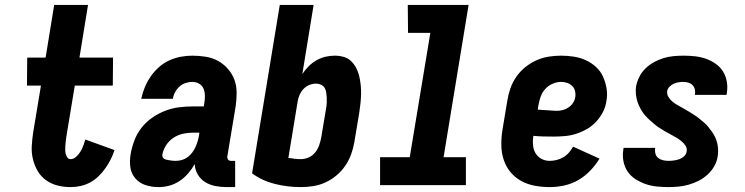

<svg xmlns="http://www.w3.org/2000/svg" viewBox="-20 -755 3040 783"><path d="M268 8Q240 8 214.5 1.5Q189 -5 168 -20Q147 -35 134 -57Q121 -79 114.5 -105Q108 -131 109.5 -158.5Q111 -186 115 -213L147 -406H90L91 -520H166L201 -735H339L304 -520H441L440 -406H285L250 -194Q249 -186 248 -177.5Q247 -169 246.5 -160.5Q246 -152 246 -143.5Q246 -135 248 -127.5Q250 -120 254.5 -113Q259 -106 268 -106Q280 -106 290.5 -115.5Q301 -125 308 -136.5Q315 -148 319.5 -160.5Q324 -173 328 -186L447 -143Q441 -124 431.5 -105Q422 -86 409.5 -68.5Q397 -51 381.5 -36Q366 -21 347.5 -11Q329 -1 308.5 3.5Q288 8 268 8Z M627 8Q599 8 574 0Q549 -8 532 -27.5Q515 -47 511.5 -73.5Q508 -100 513 -128Q518 -156 528.5 -183.5Q539 -211 557.5 -234.5Q576 -258 601.5 -275.5Q627 -293 654.5 -303.5Q682 -314 710.5 -317.5Q739 -321 766 -321H811L814 -339Q816 -353 815.5 -367.5Q815 -382 809.5 -394.5Q804 -407 791.5 -414Q779 -421 764 -421Q751 -421 737 -416.5Q723 -412 712 -402Q701 -392 694 -379Q687 -366 685 -352H556Q561 -376 570.5 -399Q580 -422 594.5 -443Q609 -464 628 -481Q647 -498 670 -508.5Q693 -519 717 -523.5Q741 -528 764 -528Q792 -528 819.5 -523.5Q847 -519 869.5 -506.5Q892 -494 909.5 -474Q927 -454 936 -429.5Q945 -405 945 -377Q945 -349 941 -321L907 -117Q906 -110 910 -104.5Q914 -99 922 -99H939V8H904Q880 8 857.5 3.5Q835 -1 816.5 -12.5Q798 -24 786.5 -43.5Q775 -63 774 -86Q763 -66 747.5 -48Q732 -30 712.5 -17Q693 -4 671 2Q649 8 627 8ZM696 -99Q709 -99 721.5 -102.5Q734 -106 745 -114Q756 -122 764 -133Q772 -144 777.5 -156Q783 -168 786.5 -180.5Q790 -193 792 -205L793 -214H766Q746 -214 726 -209.5Q706 -205 688 -193.5Q670 -182 658 -163.5Q646 -145 642 -125Q641 -119 643.5 -114Q646 -109 651 -106.5Q656 -104 662 -103Q668 -102 673.5 -101Q679 -100 684.5 -99.5Q690 -99 696 -99Z M1207 8Q1152 8 1100.5 -5Q1049 -18 1008 -48L1121 -735H1259L1213 -453Q1224 -470 1238.5 -484.5Q1253 -499 1270.5 -509Q1288 -519 1307 -523.5Q1326 -528 1345 -528Q1364 -528 1381.5 -523Q1399 -518 1411.5 -506Q1424 -494 1432.5 -478Q1441 -462 1445 -444.5Q1449 -427 1451 -408.5Q1453 -390 1452.5 -371Q1452 -352 1450 -333Q1448 -314 1445 -295L1425 -175Q1421 -151 1412 -126Q1403 -101 1388 -79Q1373 -57 1352 -39.5Q1331 -22 1307 -11Q1283 0 1257.5 4Q1232 8 1207 8ZM1207 -106Q1223 -106 1239 -113Q1255 -120 1265.5 -133.5Q1276 -147 1281.5 -162.5Q1287 -178 1290 -194L1310 -314Q1312 -325 1312.5 -335.5Q1313 -346 1312.5 -356.5Q1312 -367 1310.5 -377.5Q1309 -388 1304 -396.5Q1299 -405 1289.5 -409.5Q1280 -414 1269 -414Q1255 -414 1241.5 -408.5Q1228 -403 1218 -392.5Q1208 -382 1202 -368.5Q1196 -355 1194 -342L1156 -111Q1169 -109 1181.5 -107.5Q1194 -106 1207 -106Z M1530 0V-114H1651L1735 -621H1644L1643 -735H1891L1789 -114H1880V0Z M2222 8Q2191 8 2161 2.5Q2131 -3 2105.5 -17Q2080 -31 2061.5 -53.5Q2043 -76 2034 -104Q2025 -132 2024.5 -162.5Q2024 -193 2029 -225L2049 -345Q2053 -370 2061.5 -394.5Q2070 -419 2085 -441Q2100 -463 2121.5 -480.5Q2143 -498 2167.5 -509Q2192 -520 2217.5 -524Q2243 -528 2268 -528Q2294 -528 2320 -524Q2346 -520 2369 -509.5Q2392 -499 2410.5 -482Q2429 -465 2439 -443Q2449 -421 2453.5 -395Q2458 -369 2453 -343Q2450 -320 2439 -298.5Q2428 -277 2411.5 -259Q2395 -241 2373 -228.5Q2351 -216 2328.5 -209Q2306 -202 2283 -200Q2260 -198 2238 -198Q2217 -198 2196.5 -198.5Q2176 -199 2155 -201Q2152 -183 2153.5 -164.5Q2155 -146 2163.5 -131Q2172 -116 2187.5 -107.5Q2203 -99 2222 -99Q2236 -99 2250 -102.5Q2264 -106 2277 -113.5Q2290 -121 2300 -132.5Q2310 -144 2317 -157L2425 -108Q2409 -82 2387 -59Q2365 -36 2338 -20.5Q2311 -5 2281 1.5Q2251 8 2222 8ZM2250 -303Q2262 -303 2274.5 -306Q2287 -309 2298 -316.5Q2309 -324 2316.5 -335Q2324 -346 2326 -359Q2328 -372 2325 -384Q2322 -396 2313.5 -404.5Q2305 -413 2293 -417Q2281 -421 2268 -421Q2251 -421 2233.5 -413.5Q2216 -406 2203.5 -392Q2191 -378 2185 -361Q2179 -344 2176 -327L2173 -308Q2183 -307 2192 -306.5Q2201 -306 2211 -305.5Q2221 -305 2230.5 -304Q2240 -303 2250 -303Z M2706 8Q2682 8 2658 5.5Q2634 3 2612.5 -4.5Q2591 -12 2571.5 -24.5Q2552 -37 2539.5 -55.5Q2527 -74 2522.5 -97.5Q2518 -121 2522 -145L2523 -152H2652V-150Q2650 -139 2653 -128Q2656 -117 2664.5 -110.5Q2673 -104 2684 -101.5Q2695 -99 2706 -99Q2717 -99 2728 -100.5Q2739 -102 2749.5 -105.5Q2760 -109 2769 -117Q2778 -125 2780 -136Q2783 -150 2775.5 -161Q2768 -172 2758 -180Q2748 -188 2737 -194.5Q2726 -201 2714.5 -207Q2703 -213 2692 -219.5Q2681 -226 2670 -233Q2659 -240 2649.5 -248Q2640 -256 2630.5 -264.5Q2621 -273 2612.5 -282.5Q2604 -292 2597.5 -302.5Q2591 -313 2585.5 -325Q2580 -337 2577 -349.5Q2574 -362 2573 -375.5Q2572 -389 2574 -403Q2578 -423 2587.5 -442Q2597 -461 2612.5 -476Q2628 -491 2647 -501.5Q2666 -512 2686 -518Q2706 -524 2726.5 -526Q2747 -528 2767 -528Q2791 -528 2814 -525.5Q2837 -523 2858.5 -515.5Q2880 -508 2898.5 -495Q2917 -482 2928.5 -463.5Q2940 -445 2944 -422Q2948 -399 2944 -375L2943 -368H2814V-371Q2816 -381 2813.5 -391Q2811 -401 2804 -408Q2797 -415 2787 -418Q2777 -421 2767 -421Q2757 -421 2747.5 -419.5Q2738 -418 2728.5 -414Q2719 -410 2711 -402Q2703 -394 2701 -385Q2699 -371 2706 -359.5Q2713 -348 2723 -340Q2733 -332 2744.5 -325.5Q2756 -319 2767 -313Q2778 -307 2788.5 -300.5Q2799 -294 2810 -287Q2821 -280 2831 -272Q2841 -264 2851 -255.5Q2861 -247 2868.5 -237.5Q2876 -228 2883.5 -217.5Q2891 -207 2896.5 -195.5Q2902 -184 2905 -171Q2908 -158 2908.5 -144.5Q2909 -131 2907 -118Q2904 -97 2893 -77.5Q2882 -58 2865.5 -43Q2849 -28 2829.5 -18Q2810 -8 2789 -2Q2768 4 2747 6Q2726 8 2706 8Z"/></svg>

Font: Iosevka SS18 Heavy
Style: Italic
Weight: 900
Italic angle: -9°
Monospace: yes
Designer: Belleve Invis
Foundry: Belleve Invis
Version: Version 25.1.1; ttfautohint (v1.8.4)